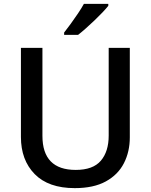

<svg xmlns="http://www.w3.org/2000/svg" viewBox="-20 -961 779 991"><path d="M650 -252Q650 -178 619.5 -118.5Q589 -59 526 -24.5Q463 10 366 10Q230 10 159 -62.5Q88 -135 88 -254V-714H199V-260Q199 -172 242 -128Q285 -84 371 -84Q460 -84 500.5 -131.5Q541 -179 541 -261V-714H650ZM539 -931Q528 -917 509 -897Q490 -877 467.5 -855.5Q445 -834 423 -814.5Q401 -795 383 -781H311V-793Q326 -812 345 -838Q364 -864 382.5 -891.5Q401 -919 413 -941H539Z"/></svg>

Font: Noto Sans Kawi Medium
Style: Regular
Weight: 500
Designer: Fadhl Haqq
Version: Version 1.000